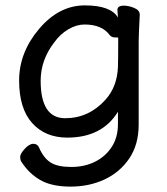

<svg xmlns="http://www.w3.org/2000/svg" viewBox="-20 -512 620 713"><path d="M242 181Q172 181 129.5 156.5Q87 132 59 88Q55 82 55 70Q55 59 72 40.5Q89 22 104 22Q119 22 125 36Q142 75 168 91.5Q194 108 244 108Q294 108 333 88.5Q372 69 395 33.5Q418 -2 418 -51V-97Q359 -1 230 -1Q148 -1 99.5 -55Q51 -109 51 -213Q51 -317 125 -404.5Q199 -492 295 -492Q391 -492 418 -447L416 -475Q416 -491 440 -491Q458 -491 478.5 -482.5Q499 -474 499 -457Q495 -381 495 -358V-50Q495 25 460 76.5Q425 128 368 154.5Q311 181 242 181ZM222 -73Q310 -73 372 -142Q415 -190 418 -263Q419 -290 419 -372Q419 -373 407 -373Q395 -373 388 -381Q359 -421 294 -421Q264 -421 233.5 -403Q203 -385 181 -354Q131 -289 131 -212Q131 -73 222 -73Z"/></svg>

Font: LXGW WenKai TC
Style: Bold
Weight: 700
Designer: LXGW / Fontworks Inc.
Foundry: LXGW / Fontworks Inc.
Version: Version 1.330;April 28, 2024